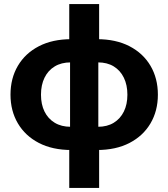

<svg xmlns="http://www.w3.org/2000/svg" viewBox="-20 -731 834 951"><path d="M334 12Q240 12 172.5 -23Q105 -58 68.5 -120Q32 -182 32 -262Q32 -343 68.5 -405Q105 -467 172.5 -502Q240 -537 334 -537H460Q554 -537 621.5 -502Q689 -467 725.5 -405Q762 -343 762 -262Q762 -182 725.5 -120Q689 -58 621.5 -23Q554 12 460 12ZM330 -103H465Q511 -103 543.5 -123Q576 -143 593.5 -178.5Q611 -214 611 -262Q611 -310 593.5 -346Q576 -382 543.5 -402Q511 -422 465 -422H330Q284 -422 251 -402Q218 -382 200.5 -346Q183 -310 183 -262Q183 -214 200.5 -178.5Q218 -143 251 -123Q284 -103 330 -103ZM323 200V-28L327 -57V-472L323 -497V-711H471V-497L467 -469V-55L471 -29V200Z"/></svg>

Font: TikTok Sans 24pt
Style: Bold
Weight: 700
Version: Version 4.000